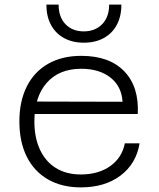

<svg xmlns="http://www.w3.org/2000/svg" viewBox="-20 -800 690 832"><path d="M330 12Q248 12 188 -22.5Q128 -57 96 -121Q64 -185 64 -274Q64 -361 96 -425Q128 -489 188.5 -523.5Q249 -558 332 -558Q454 -558 518.5 -491Q583 -424 577 -306H115L116 -360L511 -359Q507 -426 458.5 -464Q410 -502 332 -502Q236 -502 182.5 -441Q129 -380 129 -273Q129 -204 153 -152Q177 -100 222 -72Q267 -44 330 -44Q407 -44 458 -80.5Q509 -117 521 -179H585Q570 -90 502 -39Q434 12 330 12ZM343 -615Q294 -615 257.5 -635Q221 -655 201 -692Q181 -729 181 -780H234Q234 -726 264 -695Q294 -664 343 -664Q392 -664 422.5 -695Q453 -726 453 -780H506Q506 -729 486 -692Q466 -655 429.5 -635Q393 -615 343 -615Z"/></svg>

Font: Azeret Mono Thin ExtraLight
Style: Regular
Weight: 250
Version: Version 1.002